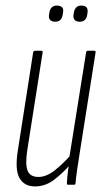

<svg xmlns="http://www.w3.org/2000/svg" viewBox="-20 -663 370 689"><path d="M106 6Q67 6 50 -24Q33 -54 44 -123L99 -475Q101 -481 106 -481H128Q134 -481 133 -475L78 -125Q70 -73 79 -50.5Q88 -28 118 -28Q146 -28 175.5 -51Q205 -74 238 -111L235 -76Q207 -43 175 -18.5Q143 6 106 6ZM224 0Q220 0 220 -6Q221 -28 224.5 -53.5Q228 -79 231 -96L229 -99L289 -475Q290 -481 295 -481H318Q324 -481 323 -475L266 -114Q261 -82 257 -55Q253 -28 251 -6Q251 0 246 0ZM266 -585Q254 -585 248 -591.5Q242 -598 244 -611L245 -617Q249 -643 272 -643Q285 -643 290.5 -636.5Q296 -630 294 -617L293 -610Q289 -585 266 -585ZM178 -585Q166 -585 160 -591.5Q154 -598 156 -611L157 -617Q161 -643 184 -643Q197 -643 203 -636.5Q209 -630 206 -617L205 -610Q201 -585 178 -585Z"/></svg>

Font: Sofia Sans Extra Condensed ExtraLight
Style: Italic
Weight: 250
Italic angle: -9°
Version: Version 4.100